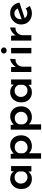

<svg xmlns="http://www.w3.org/2000/svg" viewBox="1544 -2218 877 4006"><g transform="rotate(-90 1983.0 -215.5)"><path d="M520 -423V0H408V-61Q385 -34 346 -11.5Q307 11 255 11Q194 11 146 -14.5Q98 -40 70 -90Q42 -140 42 -211Q42 -280 71 -332.5Q100 -385 148.5 -413.5Q197 -442 255 -442Q358 -442 409 -366L417 -423ZM408 -171V-263Q396 -302 361.5 -326Q327 -350 282 -350Q229 -350 192 -312.5Q155 -275 155 -217Q155 -179 173 -148Q191 -117 221 -99Q251 -81 286 -81Q332 -81 363.5 -104.5Q395 -128 408 -171Z M1162 -213Q1162 -145 1132.5 -94Q1103 -43 1050.5 -16Q998 11 932 11Q890 11 851 -6Q812 -23 787 -52V203H675V-431H772L782 -368Q815 -402 858.5 -422Q902 -442 953 -442Q1012 -442 1060 -414Q1108 -386 1135 -334Q1162 -282 1162 -213ZM1048 -211Q1048 -270 1010.5 -308.5Q973 -347 918 -347Q869 -347 835.5 -323Q802 -299 787 -256V-171Q797 -130 830.5 -104Q864 -78 910 -78Q947 -78 978.5 -95.5Q1010 -113 1029 -143Q1048 -173 1048 -211Z M1767 -213Q1767 -145 1737.5 -94Q1708 -43 1655.5 -16Q1603 11 1537 11Q1495 11 1456 -6Q1417 -23 1392 -52V203H1280V-431H1377L1387 -368Q1420 -402 1463.5 -422Q1507 -442 1558 -442Q1617 -442 1665 -414Q1713 -386 1740 -334Q1767 -282 1767 -213ZM1653 -211Q1653 -270 1615.5 -308.5Q1578 -347 1523 -347Q1474 -347 1440.5 -323Q1407 -299 1392 -256V-171Q1402 -130 1435.5 -104Q1469 -78 1515 -78Q1552 -78 1583.5 -95.5Q1615 -113 1634 -143Q1653 -173 1653 -211Z M2328 -423V0H2216V-61Q2193 -34 2154 -11.5Q2115 11 2063 11Q2002 11 1954 -14.5Q1906 -40 1878 -90Q1850 -140 1850 -211Q1850 -280 1879 -332.5Q1908 -385 1956.5 -413.5Q2005 -442 2063 -442Q2166 -442 2217 -366L2225 -423ZM2216 -171V-263Q2204 -302 2169.5 -326Q2135 -350 2090 -350Q2037 -350 2000 -312.5Q1963 -275 1963 -217Q1963 -179 1981 -148Q1999 -117 2029 -99Q2059 -81 2094 -81Q2140 -81 2171.5 -104.5Q2203 -128 2216 -171Z M2758 -442 2753 -330Q2707 -334 2671 -313.5Q2635 -293 2615 -257.5Q2595 -222 2595 -182V0H2483V-423H2584L2592 -325Q2609 -359 2640 -386Q2671 -413 2703.5 -427.5Q2736 -442 2758 -442Z M2985 -423V0H2873V-423ZM2933 -634Q2957 -634 2976.5 -616.5Q2996 -599 2996 -574Q2996 -549 2976.5 -532Q2957 -515 2933 -515Q2908 -515 2888 -532Q2868 -549 2868 -574Q2868 -599 2888 -616.5Q2908 -634 2933 -634Z M3414 -442 3409 -330Q3363 -334 3327 -313.5Q3291 -293 3271 -257.5Q3251 -222 3251 -182V0H3139V-423H3240L3248 -325Q3265 -359 3296 -386Q3327 -413 3359.5 -427.5Q3392 -442 3414 -442Z M3809 -118 3860 -35Q3826 -14 3787 -1.5Q3748 11 3712 11Q3639 11 3585.5 -18Q3532 -47 3503.5 -98Q3475 -149 3475 -215Q3475 -277 3507 -329Q3539 -381 3594 -411.5Q3649 -442 3714 -442Q3800 -442 3857 -391.5Q3914 -341 3933 -249L3607 -139Q3624 -113 3652 -99Q3680 -85 3714 -85Q3761 -85 3809 -118ZM3585 -221Q3585 -210 3586 -204L3808 -283Q3795 -314 3770 -334Q3745 -354 3705 -354Q3652 -354 3618.5 -317Q3585 -280 3585 -221Z"/></g></svg>

Font: Josefin Sans SemiBold
Style: Regular
Weight: 600
Designer: Santiago Orozco
Foundry: Typemade
Version: Version 2.000